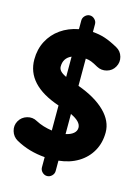

<svg xmlns="http://www.w3.org/2000/svg" viewBox="-150 -912 844 1174"><g transform="rotate(15 272.5 -325.5)"><path d="M505.4 -574.2Q488.8 -544.4 455.3 -535.2Q421.9 -525.9 391.6 -542.5Q365.2 -557.6 348.1 -564.2Q331.1 -570.8 312 -572.3V-399.9Q424.3 -359.4 485.4 -299.1Q546.4 -238.8 546.4 -167.5Q546.4 -101.6 517.3 -49.8Q488.3 2 435.5 34.2Q382.8 66.4 312 73.7V139.2Q312 156.7 298.8 169.7Q285.6 182.6 268.6 182.6Q251.5 182.6 238.3 169.7Q225.1 156.7 225.1 139.2V74.7Q174.8 70.8 128.9 57.6Q83 44.4 40 20.5Q10.3 3.4 0.5 -30Q-9.3 -63.5 7.3 -93.3Q24.4 -123.5 58.1 -133.3Q91.8 -143.1 121.6 -126Q144.5 -113.8 171.1 -105.7Q197.8 -97.7 225.1 -93.8V-252.4Q9.3 -325.2 9.3 -486.3Q9.3 -550.8 36.4 -602.8Q63.5 -654.8 112.1 -689Q160.6 -723.1 225.1 -735.4V-790.5Q225.1 -807.6 238.3 -820.8Q251.5 -834 268.6 -834Q285.6 -834 298.8 -820.8Q312 -807.6 312 -790.5V-740.7Q352.5 -738.3 389.4 -726.3Q426.3 -714.4 473.6 -688Q503.9 -671.4 513.2 -637.9Q522.5 -604.5 505.4 -574.2ZM176.3 -486.3Q176.3 -470.7 187.3 -458.3Q198.2 -445.8 225.1 -433.1V-561.5Q176.3 -540 176.3 -486.3ZM378.4 -152.3Q378.4 -190.9 312 -221.7V-94.7Q342.8 -101.1 360.6 -116Q378.4 -130.9 378.4 -152.3Z"/></g></svg>

Font: Mikhak-DS1-FD Black
Style: Regular
Weight: 900
Designer: Amin Abedi
Version: Version 3.2